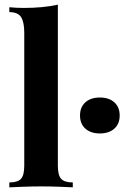

<svg xmlns="http://www.w3.org/2000/svg" viewBox="-20 -803 541 823"><path d="M228 -783V-93Q228 -51 242.5 -36Q257 -21 292 -21V0Q273 -1 235 -2.5Q197 -4 158 -4Q119 -4 79.5 -2.5Q40 -1 20 0V-21Q55 -21 69.5 -36Q84 -51 84 -93V-663Q84 -708 70.5 -729.5Q57 -751 20 -751V-772Q52 -769 82 -769Q123 -769 160 -772.5Q197 -776 228 -783ZM408 -385Q447 -385 470 -364.5Q493 -344 493 -308Q493 -272 470 -251.5Q447 -231 408 -231Q369 -231 346 -251.5Q323 -272 323 -308Q323 -344 346 -364.5Q369 -385 408 -385Z"/></svg>

Font: Playfair Display
Style: Bold
Weight: 700
Designer: Claus Eggers Sørensen
Foundry: Claus Eggers Sørensen
Version: Version 1.203